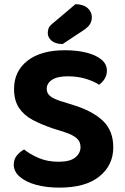

<svg xmlns="http://www.w3.org/2000/svg" viewBox="-20 -858 583 895"><path d="M252.7 -104Q307 -104 331.2 -124.2Q355.4 -144.4 355.4 -172.5Q355.4 -198.6 336.3 -214.6Q317.3 -230.6 280.2 -242.3L225.1 -259.8Q171.8 -277.8 131.2 -299.7Q90.6 -321.6 68 -356Q45.5 -390.4 45.5 -443.5Q45.5 -526.2 108.3 -575Q171 -623.8 281.8 -623.8Q338.6 -623.8 382.9 -612.7Q427.1 -601.6 452.7 -580.4Q478.3 -559.2 478.3 -528.5Q478.3 -507 467.7 -490.5Q457.2 -473.9 441.9 -462.9Q419 -478.7 380.4 -490.5Q341.9 -502.3 296.1 -502.3Q247.3 -502.3 222.6 -486Q197.8 -469.8 197.8 -443.5Q197.8 -422.7 214.5 -409.6Q231.2 -396.5 264.9 -386.1L320.2 -368.9Q410.6 -341.2 459.3 -295.3Q508 -249.4 508 -171.1Q508 -87.8 443.4 -35.6Q378.8 16.6 257 16.6Q196 16.6 148 3.4Q100 -9.7 72 -34.1Q44.1 -58.6 44.1 -90.6Q44.1 -116.1 59.2 -134Q74.3 -151.9 92.6 -161.2Q119.1 -139.2 160 -121.6Q201 -104 252.7 -104ZM223.1 -746.7 331.8 -838.5Q368 -838.2 388.1 -820.6Q408.1 -803 408.1 -777.6Q408.1 -760.1 399.7 -745.7Q391.4 -731.4 367.5 -715.9L271.8 -652.6Q237.9 -653.2 220.3 -668.3Q202.7 -683.4 202.7 -703.9Q202.7 -715.4 206.3 -725.6Q210 -735.8 223.1 -746.7Z"/></svg>

Font: Baloo Bhaina 2
Style: Regular
Weight: 400
Designer: Yesha Goshar, Manish Minz, Shuchita Grover and Ek Type
Foundry: Ek Type
Version: Version 1.700